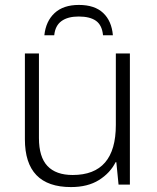

<svg xmlns="http://www.w3.org/2000/svg" viewBox="-20 -749 636 779"><path d="M507 -532V0H461L452 -91H449Q427 -47 381.5 -18.5Q336 10 268 10Q81 10 81 -184V-532H138V-189Q138 -112 172.5 -75.5Q207 -39 275 -39Q450 -39 450 -242V-532ZM300 -729Q364 -729 398.5 -696.5Q433 -664 438 -606H398Q394 -647 369.5 -664.5Q345 -682 299 -682Q255 -682 229.5 -663.5Q204 -645 200 -606H160Q166 -663 201.5 -696Q237 -729 300 -729Z"/></svg>

Font: Noto Sans Light
Style: Regular
Weight: 300
Designer: Monotype Design Team
Foundry: Monotype Imaging Inc.
Version: Version 2.007